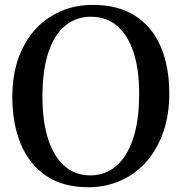

<svg xmlns="http://www.w3.org/2000/svg" viewBox="-20 -772 760 803"><path d="M353.5 11Q245.5 12 174 -36Q102.5 -84 67 -169.5Q31.5 -255 31.5 -366.5Q31.5 -455 56.2 -526.2Q81 -597.5 126.5 -647.8Q172 -698 233.5 -724.8Q295 -751.5 368.5 -751.5Q475 -751.5 546 -705.5Q617 -659.5 652.5 -576.2Q688 -493 688 -380.5Q688 -292.5 663.2 -220.8Q638.5 -149 593.8 -97.5Q549 -46 487.8 -18Q426.5 10 353.5 11ZM358 -38.5Q419.5 -38.5 465.2 -77Q511 -115.5 536.5 -191.5Q562 -267.5 562 -380Q562 -481 538.5 -553Q515 -625 470.2 -663.5Q425.5 -702 360.5 -702Q299 -702 253.5 -665.2Q208 -628.5 182.8 -554Q157.5 -479.5 157.5 -367Q157.5 -265.5 180.8 -192Q204 -118.5 248.8 -78.5Q293.5 -38.5 358 -38.5Z"/></svg>

Font: Merriweather 36pt Medium
Style: Regular
Weight: 500
Version: Version 2.100